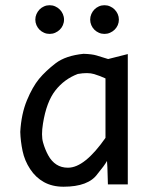

<svg xmlns="http://www.w3.org/2000/svg" viewBox="-20 -706 590 735"><path d="M144.5 -232.9C153.3 -288.2 169.1 -330.5 191.9 -359.6C214.7 -388.8 243.3 -409.8 277.8 -422.9C303.5 -427.4 324.4 -427.2 340.3 -422.4C356.3 -417.5 370.8 -411.9 383.8 -405.8V-178.2C357.4 -140.5 332.3 -112 308.3 -92.8C284.4 -73.6 261.7 -64 240.2 -64C223.3 -64 208.6 -68 196 -76.2C183.5 -84.3 173.1 -95.9 164.8 -111.1C156.5 -126.2 149.8 -142.7 144.8 -160.6C139.7 -178.5 139.6 -202.6 144.5 -232.9ZM389.6 -89.8 391.1 -65.9 393.1 0H469.2V-499L394 -480C375.8 -485.5 361 -490.1 349.6 -493.7C338.2 -497.2 321.6 -499.3 299.8 -500C254.2 -495.4 218.7 -483.4 193.1 -463.9C167.6 -444.3 146.4 -424.4 129.6 -404.1C112.9 -383.7 97.3 -356.3 83 -321.8C68.7 -287.3 60.2 -247.1 57.6 -201.2C58.3 -177.4 61.2 -153.1 66.4 -128.2C71.6 -103.3 81.3 -80.1 95.5 -58.6C109.6 -37.1 127.3 -20.5 148.4 -8.8C169.6 2.9 194.5 8.8 223.1 8.8C286.9 8.8 330.4 -7.6 353.5 -40.5C371.1 -61.7 383.1 -78.1 389.6 -89.8ZM169.9 -686C162.4 -686 155.4 -684.6 148.7 -681.6C142 -678.7 136.2 -674.7 131.3 -669.7C126.5 -664.6 122.6 -658.8 119.6 -652.1C116.7 -645.4 115.2 -638.3 115.2 -630.9C115.2 -623.4 116.7 -616.3 119.6 -609.6C122.6 -602.9 126.5 -597.2 131.3 -592.3C136.2 -587.4 142 -583.5 148.7 -580.6C155.4 -577.6 162.4 -576.2 169.9 -576.2C177.4 -576.2 184.5 -577.6 191.2 -580.6C197.8 -583.5 203.7 -587.4 208.7 -592.3C213.8 -597.2 217.8 -602.9 220.7 -609.6C223.6 -616.3 225.1 -623.4 225.1 -630.9C225.1 -638.3 223.6 -645.4 220.7 -652.1C217.8 -658.8 213.8 -664.6 208.7 -669.7C203.7 -674.7 197.8 -678.7 191.2 -681.6C184.5 -684.6 177.4 -686 169.9 -686ZM379.9 -686C372.4 -686 365.3 -684.6 358.6 -681.6C352 -678.7 346.2 -674.7 341.3 -669.7C336.4 -664.6 332.5 -658.8 329.6 -652.1C326.7 -645.4 325.2 -638.3 325.2 -630.9C325.2 -623.4 326.7 -616.3 329.6 -609.6C332.5 -602.9 336.4 -597.2 341.3 -592.3C346.2 -587.4 352 -583.5 358.6 -580.6C365.3 -577.6 372.4 -576.2 379.9 -576.2C387.4 -576.2 394.4 -577.6 401.1 -580.6C407.8 -583.5 413.7 -587.4 418.7 -592.3C423.7 -597.2 427.7 -602.9 430.7 -609.6C433.6 -616.3 435.1 -623.4 435.1 -630.9C435.1 -638.3 433.6 -645.4 430.7 -652.1C427.7 -658.8 423.7 -664.6 418.7 -669.7C413.7 -674.7 407.8 -678.7 401.1 -681.6C394.4 -684.6 387.4 -686 379.9 -686ZM0 -490.2Z"/></svg>

Font: CodeNewRoman Nerd Font Mono
Style: Regular
Weight: 400
Monospace: yes
Designer: Sam Radian
Foundry: Code New Roman
Version: Version 2.00 November 29, 2014;Nerd Fonts 3.2.1